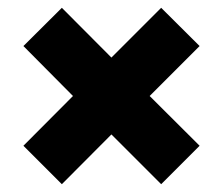

<svg xmlns="http://www.w3.org/2000/svg" viewBox="-20 -546 572 492"><path d="M138.5 -74 40 -172.5 167 -300 40 -428 138.5 -526 265.5 -398.5 393 -526 491.5 -428 363.5 -300 491.5 -172.5 393 -74 265.5 -201.5Z"/></svg>

Font: Urbanist ExtraBold
Style: Regular
Weight: 800
Designer: Corey Hu
Foundry: Corey Hu
Version: Version 1.330; ttfautohint (v1.8.4.7-5d5b)